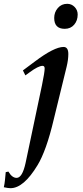

<svg xmlns="http://www.w3.org/2000/svg" viewBox="-84 -715 437 1006"><path d="M323 -639Q323 -607 304.5 -585.5Q286 -564 255 -564Q200 -564 200 -621Q200 -651 219 -673Q238 -695 268 -695Q291 -695 307 -678.5Q323 -662 323 -639ZM274 -432Q274 -402 265 -365L198 -91Q178 -6 156.5 54Q135 114 113 150Q40 271 -29 271Q-42 271 -64 266Q-60 249 -58 229Q-56 209 -54 187L-40 184Q-21 217 3 217Q33 217 50 139L136 -269Q150 -337 150 -356Q150 -370 139 -370Q117 -370 71 -336L49 -320L36 -346L99 -393Q200 -469 249 -469Q274 -469 274 -432Z"/></svg>

Font: GFS Didot
Style: Bold Italic
Weight: 700
Italic angle: -12°
Designer: Designed by Takis Katsoulidis and George D. Matthiopoulos.
Foundry: Designed by Takis Katsoulidis and George D. Matthiopoulos.
Version: Version 1.0